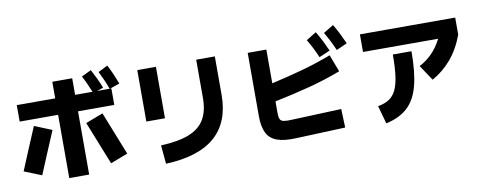

<svg xmlns="http://www.w3.org/2000/svg" viewBox="-73 -1219 4146 1653"><g transform="rotate(-10 2000.0 -393.0)"><path d="M423 47V-506H87V-650H423V-795H597V-650H749Q714 -737 682 -795L767 -836Q789 -795 809 -753Q829 -711 845 -669L790 -650H899Q880 -702 863 -739Q846 -776 830 -808L913 -850Q936 -808 954.5 -764.5Q973 -721 989 -680L902 -650H914V-506H597V47ZM800 -16Q762 -110 724.5 -205Q687 -300 649 -394L801 -452Q839 -358 876 -263Q913 -168 951 -74ZM198 -17 46 -78Q84 -171 123 -263Q162 -355 201 -448L353 -386Q314 -294 275 -201.5Q236 -109 198 -17Z M1324 -317H1161V-767H1324ZM1265 70 1250 -93Q1403 -99 1497 -136.5Q1591 -174 1633.5 -247Q1676 -320 1676 -432V-767H1839V-432Q1839 47 1265 70Z M2883 -639Q2859 -693 2839.5 -731Q2820 -769 2800 -803L2888 -856Q2914 -813 2936 -768.5Q2958 -724 2977 -681ZM2726 -604Q2703 -657 2683 -695.5Q2663 -734 2643 -767L2731 -821Q2758 -777 2780 -732.5Q2802 -688 2821 -645ZM2832 -132 2838 31 2408 48Q2303 53 2240.5 30.5Q2178 8 2150.5 -47Q2123 -102 2123 -195V-748H2286V-453Q2423 -484 2554.5 -520Q2686 -556 2814 -605L2871 -455Q2732 -402 2585 -364Q2438 -326 2286 -295V-195Q2286 -158 2294 -140Q2302 -122 2327 -117Q2352 -112 2402 -115Z M3651 -244 3561 -379Q3622 -410 3671 -459Q3720 -508 3759 -583H3102V-737H3935V-587Q3889 -464 3817 -380Q3745 -296 3651 -244ZM3193 57 3149 -101Q3208 -111 3247 -136.5Q3286 -162 3308.5 -209Q3331 -256 3341 -331Q3351 -406 3351 -517H3514Q3514 -335 3483.5 -217.5Q3453 -100 3382.5 -34.5Q3312 31 3193 57Z"/></g></svg>

Font: Murecho ExtraBold
Style: Regular
Weight: 800
Designer: Neil Summerour
Foundry: Positype
Version: Version 1.010; ttfautohint (v1.8.3)